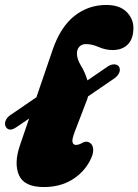

<svg xmlns="http://www.w3.org/2000/svg" viewBox="-47 -740 558 775"><path d="M-24 -229Q-29.5 -240 -24.2 -253Q-19 -266 -6.5 -274.5L100 -347.5L165.5 -539Q197 -631 253.2 -675.5Q309.5 -720 382 -720Q436 -720 463.8 -692Q491.5 -664 491.5 -627.5Q491.5 -583.5 469 -560.8Q446.5 -538 408 -538Q379 -538 351.8 -550Q324.5 -562 300 -562Q283 -562 273.2 -551.5Q263.5 -541 263.5 -524Q263.5 -501.5 280 -474.5Q296.5 -447.5 306 -415.5L388.5 -472Q401.5 -480.5 414.5 -480.2Q427.5 -480 434 -470Q439.5 -458.5 434.2 -446.5Q429 -434.5 416 -424.5L308.5 -351Q307 -344.5 304.5 -338L255 -209Q242.5 -176 245.8 -165.5Q249 -155 260 -155Q270 -155 285 -163Q304 -174 319 -161Q329 -152.5 329.2 -134.5Q329.5 -116.5 316 -91Q290.5 -42.5 242.5 -13.8Q194.5 15 130 15Q50.5 15 29.5 -33Q8.5 -81 34 -155L70.5 -261.5L19 -226.5Q-11 -206 -24 -229Z"/></svg>

Font: Fraunces 9pt S100 Black
Style: Italic
Weight: 900
Italic angle: -16°
Version: Version 1.000; ttfautohint (v1.8.3)